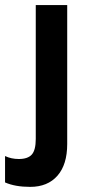

<svg xmlns="http://www.w3.org/2000/svg" viewBox="-58 -540 356 757"><path d="M61 196.8Q1.5 196.8 -38.1 179.2V75.2Q-13.7 86.9 16.1 86.9Q51.8 86.9 67.4 69.3Q83 51.8 83 7.8V-520H207V27.8Q207 108.9 168.5 152.8Q129.9 196.8 61 196.8Z"/></svg>

Font: Fixel Text SemiBold
Style: Regular
Weight: 600
Width: 4
Designer: AlfaBravo + MacPaw
Foundry: Kyrylo Tkachov, Marchela Mozhyna, Serhii Makarenko, Maria Weinstein, Zakhar Kryvoshyya
Version: Version 1.211